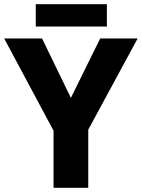

<svg xmlns="http://www.w3.org/2000/svg" viewBox="-20 -898 678 918"><path d="M319 -430 459 -714H638L402 -278V0H236V-273L0 -714H181ZM491 -878V-771H151V-878Z"/></svg>

Font: Noto Sans UI Extra
Style: Regular
Weight: 800
Designer: Monotype Design Team
Foundry: Monotype Imaging Inc.
Version: Version 1.901